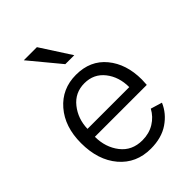

<svg xmlns="http://www.w3.org/2000/svg" viewBox="-234 -899 1022 1022"><g transform="rotate(-45 276.5 -388.0)"><path d="M43 -266.6Q43 -389.6 109.4 -466.3Q175.8 -543 281.2 -543Q388.7 -543 450.2 -468.3Q511.7 -393.6 511.7 -277.3Q511.7 -263.7 509.8 -238.3H119.1Q119.1 -159.2 163.1 -102.5Q207 -45.9 285.2 -45.9Q335.9 -45.9 375 -69.8Q414.1 -93.8 435.5 -133.8L500 -114.3Q475.6 -56.6 420.9 -19.5Q366.2 17.6 285.2 17.6Q175.8 17.6 109.4 -60.5Q43 -138.7 43 -266.6ZM121.1 -295.9H435.5Q435.5 -373 393.6 -426.3Q351.6 -479.5 281.2 -479.5Q210 -479.5 166.5 -424.8Q123 -370.1 121.1 -295.9ZM139.6 -793.9H238.3L348.6 -623H281.2Z"/></g></svg>

Font: Gothic A1
Style: Regular
Weight: 400
Designer: HanYang I&C Co.,Ltd.
Foundry: HanYang I&C Co.,Ltd.
Version: Version 2.50